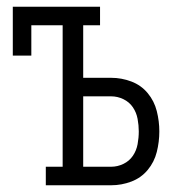

<svg xmlns="http://www.w3.org/2000/svg" viewBox="-20 -550 540 570"><path d="M116 0V-55H166V-475H73V-385H18V-530H277V-475H227V-319H310Q341 -319 370 -308Q399 -297 418.5 -273.5Q438 -250 445.5 -220Q453 -190 453 -160Q453 -129 445.5 -99Q438 -69 418.5 -45.5Q399 -22 370 -11Q341 0 310 0ZM310 -55Q329 -55 346.5 -63.5Q364 -72 374.5 -87.5Q385 -103 388.5 -122Q392 -141 392 -160Q392 -178 388.5 -197Q385 -216 374.5 -231.5Q364 -247 346.5 -255.5Q329 -264 310 -264H227V-55Z"/></svg>

Font: Iosevka Slab Light
Style: Regular
Weight: 300
Monospace: yes
Designer: Belleve Invis
Foundry: Belleve Invis
Version: Version 11.1.0; ttfautohint (v1.8.3)